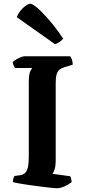

<svg xmlns="http://www.w3.org/2000/svg" viewBox="-20 -1004 456 1024"><path d="M282.5 0Q275.5 0 252.2 -2.5Q229 -5 198.2 -8.8Q167.5 -12.5 136.2 -17Q105 -21.5 81.2 -25.8Q57.5 -30 48.5 -33Q48.5 -42 51.2 -51.5Q54 -61 57.5 -65.5L86.5 -69.5Q104 -72 114 -81.8Q124 -91.5 128.8 -112.2Q133.5 -133 133.5 -167.5V-564.5Q133.5 -608.5 141.5 -624Q149.5 -639.5 151.5 -641.5H59.5Q57 -646 53 -653.8Q49 -661.5 48 -673Q54 -679.5 66.2 -686.8Q78.5 -694 91.2 -699Q104 -704 109.5 -704H354.5Q358.5 -698.5 363 -687.5Q367.5 -676.5 368 -659L324.5 -646Q308.5 -641.5 298 -633.2Q287.5 -625 282.2 -608.2Q277 -591.5 277 -560V-143Q277 -118.5 271.2 -101Q265.5 -83.5 259.5 -77L354.5 -64Q356.5 -61 359.2 -51.2Q362 -41.5 362 -33Q346.5 -20 324 -10Q301.5 0 282.5 0ZM273 -768.5 69.5 -912.5Q75.5 -929.5 88.5 -946Q101.5 -962.5 116.5 -973.2Q131.5 -984 141.5 -984Q153.5 -984 180.2 -961Q207 -938 243 -896.2Q279 -854.5 317 -797.5Q312.5 -791 299.2 -781.5Q286 -772 273 -768.5Z"/></svg>

Font: Texturina Medium
Style: Regular
Weight: 500
Designer: Guillermo Torres Carreño
Foundry: Omnibus-Type
Version: Version 1.003